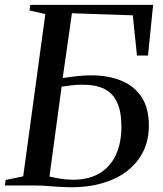

<svg xmlns="http://www.w3.org/2000/svg" viewBox="-28 -763 670 790"><path d="M268 7.5Q248 7.5 228 6.5Q208 5.5 188.8 4Q169.5 2.5 151.8 1.2Q134 0 118 0H-7.5L-5 -22.5L67.5 -37.5L158.5 -705L93.5 -720L96.5 -743H602L581 -534.5H535.5L518.5 -700L268 -708.5L230 -442Q248 -444.5 268.2 -447.2Q288.5 -450 309 -451.5Q329.5 -453 347.5 -453Q417.5 -453 470.8 -431.2Q524 -409.5 554.2 -364Q584.5 -318.5 584.5 -246.5Q584.5 -186 561 -139Q537.5 -92 494.8 -59.2Q452 -26.5 394.2 -9.5Q336.5 7.5 268 7.5ZM273 -23.5Q336.5 -23.5 380.8 -49.5Q425 -75.5 448.2 -124.5Q471.5 -173.5 471.5 -242Q471.5 -303 454.2 -341Q437 -379 401.8 -396.8Q366.5 -414.5 312 -414.5Q287 -414.5 264.8 -411.8Q242.5 -409 225.5 -406.5L175.5 -36.5Q194.5 -32 220.2 -27.8Q246 -23.5 273 -23.5Z"/></svg>

Font: Merriweather 120pt
Style: Italic
Weight: 400
Italic angle: -7.8°
Version: Version 2.101